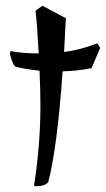

<svg xmlns="http://www.w3.org/2000/svg" viewBox="-20 -623 367 665"><path d="M327 -457 297 -387Q248 -377 197 -376Q178 -110 147 8Q135 22 105 22Q98 22 98 19Q120 -123 120 -257Q120 -306 117 -378Q64 -384 34 -392Q28 -395 21.5 -412.5Q15 -430 14 -440L18 -446Q57 -438 114 -438Q108 -548 103 -586L127 -603L208 -560L202 -443Q255 -449 317 -473Z"/></svg>

Font: Julee
Style: Regular
Weight: 400
Version: Version 1.001